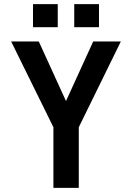

<svg xmlns="http://www.w3.org/2000/svg" viewBox="-20 -911 640 931"><path d="M239 0V-294L34 -710H168L300 -421L432 -710H566L362 -294V0ZM140 -779V-891H260V-779ZM340 -779V-891H460V-779Z"/></svg>

Font: Geist Mono SemiBold
Style: Regular
Weight: 600
Monospace: yes
Designer: Basement.studio, Andrés Briganti, Mateo Zaragoza
Foundry: Basement.studio, Vercel, Andrés Briganti, Guido Ferreyra, Mateo Zaragoza
Version: Version 1.500; ttfautohint (v1.8.4.7-5d5b)